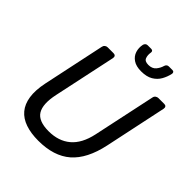

<svg xmlns="http://www.w3.org/2000/svg" viewBox="-241 -1029 1184 1184"><g transform="rotate(45 351.0 -436.5)"><path d="M293.7 10Q229.7 10 181.4 -6.5Q133.2 -23 104.5 -57.3Q75.8 -91.6 68 -144.3Q60.1 -197.1 75.1 -269.7L161.3 -676.3Q163.3 -687.3 171.2 -693.6Q179.1 -700 189.3 -700H240.6Q251.6 -700 256.5 -693.6Q261.4 -687.3 259.4 -676.3L172.4 -268Q151.4 -170.1 180.1 -123.2Q208.8 -76.4 297.8 -76.4Q383.6 -76.4 439.4 -123.2Q495.2 -170.1 516.2 -268L603.2 -676.3Q605.2 -687.3 613.5 -693.6Q621.8 -700 631.9 -700H683.3Q693.5 -700 698.4 -693.6Q703.2 -687.3 701.2 -676.3L615.1 -269.7Q584.2 -125.3 506.6 -57.6Q428.9 10 293.7 10ZM439.6 -740.9Q395.9 -740.9 369.7 -758.6Q343.5 -776.2 334.4 -804.7Q325.3 -833.2 331.9 -864.4Q333.9 -872.4 339.9 -877.9Q345.9 -883.4 354.9 -883.4H385.6Q394.6 -883.4 398.6 -877.9Q402.6 -872.4 400.6 -864.4Q396.6 -840.8 403.9 -820.7Q411.1 -800.5 443.2 -800.5Q476.2 -800.5 493.1 -820.7Q509.9 -840.8 516.4 -864.4Q518.4 -872.4 524.4 -877.9Q530.4 -883.4 539.4 -883.4H570.1Q579.1 -883.4 583.1 -877.9Q587.1 -872.4 585.1 -864.4Q578.6 -833.2 562.6 -804.7Q546.6 -776.2 517 -758.6Q487.5 -740.9 439.6 -740.9Z"/></g></svg>

Font: Rubik Light
Style: Italic
Weight: 300
Italic angle: -12°
Designer: Hubert and Fischer
Foundry: Hubert and Fischer
Version: Version 2.300;gftools[0.9.30]